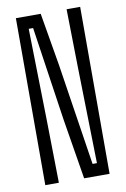

<svg xmlns="http://www.w3.org/2000/svg" viewBox="-89 -853 593 906"><g transform="rotate(-10 207.0 -400.0)"><path d="M53 0V-800H172L215 -547L290 -60H311L301 -519L296 -800H361V0H239L192 -287L125 -740H104L113 -302L118 0Z"/></g></svg>

Font: Big Shoulders Display
Style: Regular
Weight: 400
Designer: Patric King
Foundry: XO Type Co
Version: Version 1.000; ttfautohint (v1.8.2)